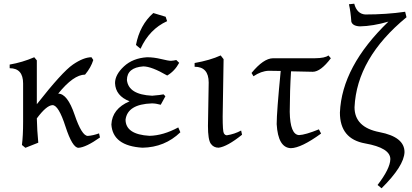

<svg xmlns="http://www.w3.org/2000/svg" viewBox="-20 -782 2204 1026"><path d="M399.4 7.8Q366.7 7.8 329.8 -106.2Q293 -220.2 260.7 -220.2Q228.5 -219.2 176.8 -149.4Q178.2 -85 184.6 -19.5L115.7 7.8L97.2 -7.3Q103.5 -56.6 103.5 -130.4V-335.9Q103.5 -417.5 31.7 -417.5V-437Q99.6 -448.7 163.1 -476.1L176.8 -459.5V-225.1Q312.5 -397.9 369.6 -437Q426.8 -476.1 468.8 -476.1L478.5 -461.4Q466.3 -421.4 434.6 -383.3Q372.6 -382.8 291 -281.7Q340.3 -281.7 378.7 -168.7Q417 -55.7 449.2 -55.7Q477.1 -57.6 509.3 -69.3L514.2 -47.4Q439.5 5.4 399.4 7.8Z M741.2 7.3Q582.5 -2.4 575.2 -116.7Q579.1 -200.7 672.4 -240.7Q597.2 -270 594.7 -337.9Q594.7 -382.8 642.1 -427Q689.5 -471.2 765.6 -476.1Q801.8 -476.1 840.8 -466.6Q879.9 -457 893.6 -457Q909.7 -458 921.9 -461.4L937.5 -446.3Q913.6 -401.9 873.5 -378.4Q789.6 -427.2 745.6 -427.2Q658.7 -420.9 658.2 -354.5Q666.5 -276.4 793 -270.5Q839.4 -274.4 854 -277.8L863.8 -267.6L838.9 -222.2Q813 -229.5 791.5 -229.5Q661.6 -225.1 650.9 -142.6Q651.4 -63.5 778.8 -56.2Q852.1 -57.6 932.6 -101.1L943.8 -75.2Q860.4 5.4 741.2 7.3ZM731 -521.5 706.5 -541.5Q727.1 -648.9 799.3 -712.4L865.2 -692.4L873 -668.9Q778.3 -626 731 -521.5Z M1148.4 7.3Q1121.1 7.3 1106.2 -14.4Q1091.3 -36.1 1091.3 -108.9L1095.2 -340.8Q1095.2 -425.3 1020 -425.3V-445.3Q1103 -460 1159.2 -485.8L1174.8 -465.8L1169.9 -158.7Q1169.9 -81.5 1176 -70.3Q1182.1 -59.1 1192.4 -59.1Q1233.4 -65.4 1268.6 -84.5L1273.4 -62Q1194.3 1.5 1148.4 7.3Z M1534.2 9.8Q1465.8 7.3 1458.5 -118.7Q1458.5 -182.6 1480 -402.8Q1453.6 -403.8 1415.5 -403.8Q1375.5 -402.3 1334.5 -374.5L1324.2 -392.1Q1388.2 -470.2 1439 -470.7H1662.1Q1717.3 -471.2 1734.9 -485.8L1748 -470.7Q1693.4 -398.4 1651.4 -398.4L1535.2 -400.9Q1528.8 -299.8 1528.3 -184.1Q1530.3 -62.5 1578.1 -60.1Q1611.8 -61.5 1684.1 -90.8L1695.8 -68.4Q1589.8 8.8 1534.2 9.8Z M2019 224.1 1997.6 206.5Q2064.9 119.1 2065.9 68.4Q2065.9 8.3 1931.2 -15.6Q1796.4 -39.6 1796.4 -180.2Q1806.6 -426.8 2055.7 -666.5Q1973.6 -642.6 1903.8 -641.1Q1864.7 -642.6 1857.4 -666Q1854 -718.3 1844.7 -759.3L1873 -762.2Q1887.2 -708 1931.6 -704.6Q2045.4 -704.6 2145 -719.2L2152.3 -689.9Q1886.7 -471.7 1874.5 -209Q1874.5 -101.6 2008.1 -75.9Q2141.6 -50.3 2141.6 30.8Q2139.2 105 2019 224.1Z"/></svg>

Font: Kelvinch
Style: Regular
Weight: 400
Designer: Paul James MIller
Foundry: High-Logic / Made with FontCreator
Version: Version 3.30 September 23, 2016